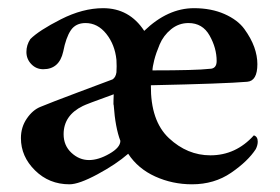

<svg xmlns="http://www.w3.org/2000/svg" viewBox="-20 -452 698 479"><path d="M186.5 -187.5Q138.7 -164.1 138.7 -117.2Q138.7 -88.9 158.2 -70.8Q177.7 -52.7 202.1 -52.7Q225.6 -52.7 252.9 -68.4Q280.3 -84 280.3 -100.6Q267.6 -133.8 263.7 -189.5Q262.7 -190.4 263.2 -203.1Q263.7 -215.8 263.7 -216.8Q193.4 -191.4 186.5 -187.5ZM450.2 -394.5Q425.8 -394.5 406.7 -378.9Q387.7 -363.3 378.4 -341.3Q369.1 -319.3 364.7 -301.8Q360.4 -284.2 360.4 -276.4Q469.7 -276.4 502.9 -280.3Q520.5 -280.3 520.5 -299.8Q520.5 -332 502.9 -363.3Q485.4 -394.5 450.2 -394.5ZM463.9 -431.6Q506.8 -431.6 540 -417Q573.2 -402.3 589.8 -379.4Q606.4 -356.4 614.3 -334.5Q622.1 -312.5 622.1 -292Q622.1 -250 596.7 -248Q540 -243.2 356.4 -239.3Q355.5 -150.4 401.4 -107.4Q447.3 -64.5 504.9 -64.5Q568.4 -64.5 613.3 -114.3Q623 -111.3 623 -98.6Q623 -89.8 618.2 -80.1Q598.6 -49.8 556.6 -21Q514.6 7.8 459 7.8Q410.2 7.8 367.2 -11.7Q324.2 -31.2 299.8 -68.4Q269.5 -42 223.1 -17.1Q176.8 7.8 153.3 7.8Q102.5 7.8 67.4 -26.9Q32.2 -61.5 32.2 -107.4Q32.2 -134.8 46.9 -156.2Q61.5 -177.7 81.1 -185.5Q104.5 -195.3 174.8 -221.7Q245.1 -248 260.7 -253.9Q268.6 -258.8 270.5 -271.5Q271.5 -286.1 270.5 -302.7Q266.6 -340.8 245.1 -367.7Q223.6 -394.5 193.4 -394.5Q168.9 -394.5 156.7 -376.5Q144.5 -358.4 137.7 -323.2Q127.9 -279.3 87.9 -279.3Q70.3 -279.3 58.1 -292Q45.9 -304.7 45.9 -322.3Q45.9 -339.8 55.7 -354.5Q77.1 -376 131.8 -403.8Q186.5 -431.6 237.3 -431.6Q302.7 -431.6 339.8 -375Q398.4 -431.6 463.9 -431.6Z"/></svg>

Font: Crimson
Style: Semibold
Weight: 600
Version: Version 0.8